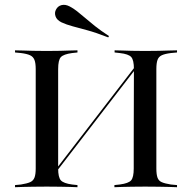

<svg xmlns="http://www.w3.org/2000/svg" viewBox="-20 -781 800 801"><path d="M129 -369.4V-492.7Q129 -517.7 123.8 -531Q118.5 -544.4 105.6 -550.4Q92.7 -556.5 67.7 -559.7L42.7 -562.1V-571Q58.1 -571 77 -570.2Q96 -569.4 118.5 -569Q141.1 -568.5 166.1 -568.5H175.8H183.9Q208.9 -568.5 230.6 -569Q252.4 -569.4 270.6 -570.2Q288.7 -571 303.2 -571V-562.1L280.6 -559.7Q245.2 -554.8 233.9 -542.7Q222.6 -530.6 222.6 -492.7V-369.4ZM537.9 -201.6 538.7 -492.7Q538.7 -530.6 527.4 -543.1Q516.1 -555.6 479.8 -559.7L458.1 -562.1V-571Q472.6 -571 490.7 -570.2Q508.9 -569.4 530.2 -569Q551.6 -568.5 576.6 -568.5H585.5H594.4Q620.2 -568.5 642.7 -569Q665.3 -569.4 684.3 -570.2Q703.2 -571 718.5 -571V-562.1L692.7 -559.7Q667.7 -556.5 654.8 -550.4Q641.9 -544.4 637.1 -531Q632.3 -517.7 632.3 -492.7V-201.6ZM166.1 -2.4Q141.1 -2.4 118.5 -2Q96 -1.6 77 -1.2Q58.1 -0.8 42.7 0V-8.9L67.7 -11.3Q92.7 -15.3 105.6 -21Q118.5 -26.6 123.8 -39.9Q129 -53.2 129 -78.2V-425.8H222.6V-78.2Q222.6 -41.1 233.9 -28.6Q245.2 -16.1 280.6 -11.3L303.2 -8.9V0Q288.7 -0.8 270.6 -1.2Q252.4 -1.6 230.6 -2Q208.9 -2.4 183.9 -2.4H175ZM200.8 -46 200 -57.3 560.5 -525 561.3 -513.7ZM576.6 -2.4Q551.6 -2.4 530.2 -2Q508.9 -1.6 490.7 -1.2Q472.6 -0.8 457.3 0V-8.9L479.8 -11.3Q516.1 -16.1 527 -28.6Q537.9 -41.1 537.9 -78.2V-201.6H632.3V-78.2Q632.3 -53.2 637.1 -39.9Q641.9 -26.6 654.8 -21Q667.7 -15.3 692.7 -11.3L718.5 -8.9V0Q703.2 -0.8 683.9 -1.2Q664.5 -1.6 642.3 -2Q620.2 -2.4 594.4 -2.4H584.7ZM431.5 -625Q379.8 -645.2 344 -654.8Q308.1 -664.5 282.7 -671.4Q257.3 -678.2 236.3 -687.9Q216.9 -697.6 211.7 -712.9Q206.5 -728.2 213.7 -741.1Q221 -755.6 236.7 -759.7Q252.4 -763.7 271 -754Q286.3 -746 301.2 -734.3Q316.1 -722.6 333.9 -707.3Q351.6 -691.9 375.8 -672.6Q400 -653.2 434.7 -630.6Z"/></svg>

Font: Playfair 144pt SemiExpanded Medium
Style: Regular
Weight: 500
Width: 6
Designer: Claus Eggers Sørensen
Foundry: Claus Eggers Sørensen
Version: Version 2.203